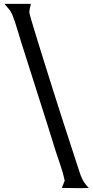

<svg xmlns="http://www.w3.org/2000/svg" viewBox="-20 -824 480 988"><path d="M298 143 313 106Q305 66 291 26.5Q277 -13 265 -51Q244 -119 223 -186Q202 -253 180 -321L89 -607Q78 -642 67.5 -678Q57 -714 43 -749Q36 -766 25 -778Q14 -790 3 -804H139Q137 -793 134 -782Q131 -771 131 -760Q131 -756 141.5 -719.5Q152 -683 170 -625.5Q188 -568 210.5 -495.5Q233 -423 257 -347.5Q281 -272 304.5 -199Q328 -126 347.5 -67Q367 -8 379.5 31.5Q392 71 395 78Q409 116 437 143Q420 144 403 144Q386 144 369 144Q351 144 333.5 143.5Q316 143 298 143Z"/></svg>

Font: Teutonic
Style: Regular
Weight: 400
Designer: Peter Wiegel
Foundry: Peter Wiegel
Version: 1.000